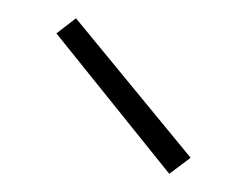

<svg xmlns="http://www.w3.org/2000/svg" viewBox="-20 -773 269 211"><path d="M166 -582 42 -736.3 63.5 -752.9 189.5 -599.6Z"/></svg>

Font: Reddit Sans ExtraLight
Style: Regular
Weight: 250
Designer: Stephen Hutchings
Foundry: Reddit
Version: Version 1.014